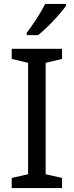

<svg xmlns="http://www.w3.org/2000/svg" viewBox="-20 -964 379 984"><path d="M318 -934V-944H212C189 -899 146 -833 117 -796V-784H175C222 -820 293 -897 318 -934ZM298 0V-52L214 -71V-642L298 -662V-714H40V-662L124 -642V-71L40 -52V0Z"/></svg>

Font: Noto Sans Hebrew Droid Medium
Style: Regular
Weight: 500
Designer: Monotype Design Team
Foundry: Monotype Imaging Inc.
Version: Version 1.100